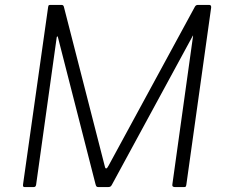

<svg xmlns="http://www.w3.org/2000/svg" viewBox="-20 -762 925 782"><path d="M81 0Q76 0 74.5 -2.5Q73 -5 74 -12L176 -733Q177 -739 178.5 -740.5Q180 -742 186 -742H230Q235 -742 237 -740Q239 -738 240 -735L407 -84Q409 -75 413 -76Q417 -77 422 -87L774 -735Q778 -742 786 -742H832Q841 -742 840 -731L739 -10Q738 -4 736.5 -2Q735 0 729 0H693Q687 0 684 -2.5Q681 -5 682 -11L766 -613Q767 -617 766 -617Q765 -617 764 -614L436 -10Q433 -4 429.5 -2Q426 0 419 0H382Q376 0 373.5 -2Q371 -4 369 -12L216 -610Q215 -614 213.5 -614Q212 -614 211 -610L127 -9Q126 -4 123.5 -2Q121 0 116 0H81Z"/></svg>

Font: Libre Franklin ExtraLight
Style: Italic
Weight: 250
Italic angle: -8°
Designer: Pablo Impallari, Rodrigo Fuenzalida, Nhung Nguyen
Foundry: Impallari Type
Version: Version 3.000